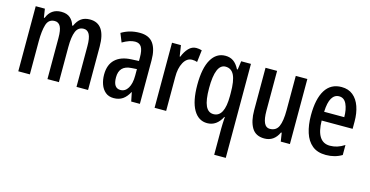

<svg xmlns="http://www.w3.org/2000/svg" viewBox="-79 -924 2966 1539"><g transform="rotate(15 1404.0 -155.0)"><path d="M511 -550Q641 -550 641 -360V0H545V-338Q545 -405 529 -435Q513 -465 482 -465Q436 -465 417.5 -421Q399 -377 399 -290V0H304V-341Q304 -407 288.5 -436Q273 -465 241 -465Q190 -465 174 -413.5Q158 -362 158 -275V0H62V-540H138L149 -468H155Q187 -550 273 -550Q320 -550 347 -526.5Q374 -503 384 -466H391Q410 -509 438.5 -529.5Q467 -550 511 -550Z M924 -550Q1001 -550 1036 -501.5Q1071 -453 1071 -362V0H999L984 -74H982Q960 -32 929.5 -11Q899 10 855 10Q813 10 786 -13Q759 -36 746 -73Q733 -110 733 -153Q733 -235 779.5 -279Q826 -323 912 -327L975 -330V-361Q975 -418 959 -445Q943 -472 906 -472Q862 -472 802 -437L773 -509Q840 -550 924 -550ZM931 -260Q831 -254 831 -156Q831 -67 891 -67Q930 -67 953 -105Q976 -143 976 -209V-263Z M1393 -550Q1416 -550 1439 -543L1427 -443Q1410 -450 1385 -450Q1341 -450 1314.5 -402Q1288 -354 1289 -280V0H1193V-540H1267L1281 -449H1286Q1303 -493 1330 -521.5Q1357 -550 1393 -550Z M1752 21Q1752 5 1753 -19Q1754 -43 1756 -74H1752Q1709 10 1631 10Q1558 10 1517 -61Q1476 -132 1476 -267Q1476 -406 1518 -478Q1560 -550 1635 -550Q1673 -550 1701 -531Q1729 -512 1751 -469H1757L1767 -540H1848V240H1752ZM1661 -73Q1752 -73 1752 -247V-273Q1752 -373 1729.5 -419.5Q1707 -466 1658 -466Q1574 -466 1574 -266Q1574 -166 1595.5 -119.5Q1617 -73 1661 -73Z M2316 -540V0H2240L2229 -71H2223Q2186 10 2105 10Q2033 10 2001 -43.5Q1969 -97 1969 -188V-540H2065V-210Q2065 -76 2127 -76Q2180 -76 2200 -120.5Q2220 -165 2220 -256V-540Z M2599 -549Q2656 -549 2694 -518Q2732 -487 2751 -432.5Q2770 -378 2770 -309V-248H2513Q2516 -70 2628 -70Q2659 -70 2688 -79Q2717 -88 2748 -108V-25Q2690 10 2616 10Q2545 10 2502 -25.5Q2459 -61 2439 -123.5Q2419 -186 2419 -267Q2419 -404 2464.5 -476.5Q2510 -549 2599 -549ZM2599 -472Q2561 -472 2539 -435.5Q2517 -399 2514 -321H2681Q2681 -385 2661 -428.5Q2641 -472 2599 -472Z"/></g></svg>

Font: Noto Sans Georgian ExtraCondensed Medium
Style: Regular
Weight: 500
Width: 2
Designer: Monotype Design Team, Akaki Razmadze
Foundry: Google LLC
Version: Version 2.005; ttfautohint (v1.8.4.7-5d5b)